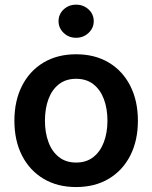

<svg xmlns="http://www.w3.org/2000/svg" viewBox="-20 -775 640 807"><path d="M299.8 11.2Q221.2 11.2 162.8 -23.7Q104.5 -58.6 72.5 -121.3Q40.5 -184.1 40.5 -267.6Q40.5 -351.1 72.5 -414.1Q104.5 -477.1 162.8 -512Q221.2 -546.9 299.8 -546.9Q378.9 -546.9 437.3 -512Q495.6 -477.1 527.6 -414.1Q559.6 -351.1 559.6 -267.6Q559.6 -184.1 527.6 -121.3Q495.6 -58.6 437.3 -23.7Q378.9 11.2 299.8 11.2ZM299.8 -91.8Q343.3 -91.8 372.6 -115Q401.9 -138.2 416.7 -178Q431.6 -217.8 431.6 -267.6Q431.6 -318.4 416.7 -358.2Q401.9 -397.9 372.6 -420.9Q343.3 -443.8 299.8 -443.8Q256.8 -443.8 227.5 -420.9Q198.2 -397.9 183.6 -358.2Q168.9 -318.4 168.9 -267.6Q168.9 -217.8 183.6 -178Q198.2 -138.2 227.5 -115Q256.8 -91.8 299.8 -91.8ZM299.8 -616.2Q269 -616.2 247.6 -636.7Q226.1 -657.2 226.1 -686Q226.1 -715.3 247.6 -735.4Q269 -755.4 299.8 -755.4Q330.6 -755.4 352.3 -735.4Q374 -715.3 374 -686Q374 -657.2 352.3 -636.7Q330.6 -616.2 299.8 -616.2Z"/></svg>

Font: Inter 18pt SemiBold
Style: Regular
Weight: 600
Designer: Rasmus Andersson
Foundry: rsms
Version: Version 4.001;git-66647c0bb